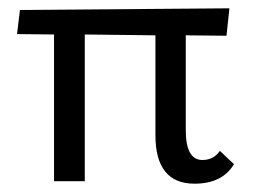

<svg xmlns="http://www.w3.org/2000/svg" viewBox="-20 -436 611 462"><path d="M509 -73 543 -41Q515 6 448 6Q354 6 354 -111V-351L184 -353V0H110V-353L21 -354L28 -412L532 -416L525 -350L427 -351V-123Q427 -51 467 -51Q494 -51 509 -73Z"/></svg>

Font: EauTestInfant Medium
Style: Regular
Weight: 500
Designer: Christian Thalmann (Catharsis Fonts)
Version: Version 0.001;PS 000.001;hotconv 1.0.88;makeotf.lib2.5.64775